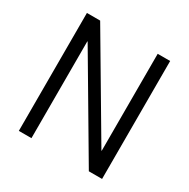

<svg xmlns="http://www.w3.org/2000/svg" viewBox="-164 -880 1014 1030"><g transform="rotate(30 343.0 -365.0)"><path d="M85 0V-730.5H167L521.5 -129.9H523.4V-730.5H600.6V0H518.6L165 -599.6H163.1V0Z"/></g></svg>

Font: Mgen+ 1c regular
Style: Regular
Weight: 400
Designer: [Source Han Sans]
Ryoko NISHIZUKA  (kana & ideographs); Paul D. Hunt (Latin, Greek & Cyrillic); Wenlong ZHANG  (bopomofo
Version: Version 1.059.20150602